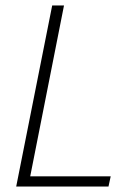

<svg xmlns="http://www.w3.org/2000/svg" viewBox="-20 -679 480 699"><path d="M39 0 170 -659H213L90 -37H383L375 0Z"/></svg>

Font: Source Sans 3 ExtraLight Light
Style: Italic
Weight: 300
Italic angle: -11°
Version: Version 3.052;hotconv 1.1.0;makeotfexe 2.6.0